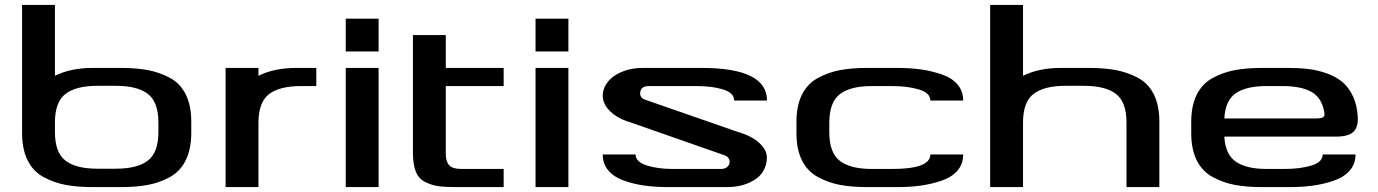

<svg xmlns="http://www.w3.org/2000/svg" viewBox="-20 -763 5618 783"><path d="M70 -743H204V-454Q269 -486 358 -486H473Q536 -486 583.5 -477Q631 -468 673 -445.5Q715 -423 737.5 -378Q760 -333 760 -267V-221Q760 -155 737.5 -109.5Q715 -64 673 -41Q631 -18 583.5 -9Q536 0 473 0H358Q295 0 247.5 -9Q200 -18 157.5 -41Q115 -64 92.5 -109.5Q70 -155 70 -221ZM204 -263V-225Q204 -141 247 -108Q290 -75 377 -75H453Q540 -75 583 -108Q626 -141 626 -225V-263Q626 -347 583 -380Q540 -413 453 -413H377Q290 -413 247 -380Q204 -347 204 -263Z M1270 -412H1207Q1120 -412 1077 -379Q1034 -346 1034 -262V0H900V-486H1034V-454Q1099 -486 1188 -486H1270Z M1524 -553H1390V-687H1524ZM1390 0V-486H1524V0Z M1664 -486V-620H1798V-486H2034V-412H1798V-134Q1798 -104 1812 -89Q1826 -74 1861 -74H2034V0H1842Q1796 0 1769.5 -3.5Q1743 -7 1715.5 -20Q1688 -33 1676 -62.5Q1664 -92 1664 -140Z M2298 -553H2164V-687H2298ZM2164 0V-486H2298V0Z M2931 -131 2557 -262Q2510 -275 2481 -298Q2452 -321 2443 -345.5Q2434 -370 2441 -395Q2448 -420 2468.5 -440Q2489 -460 2523.5 -473Q2558 -486 2600 -486H2841Q3108 -486 3108 -353H2974Q2974 -384 2929.5 -398Q2885 -412 2822 -412H2625Q2595 -412 2591 -387.5Q2587 -363 2615 -355L2989 -225Q3045 -209 3076 -180.5Q3107 -152 3107.5 -121.5Q3108 -91 3091.5 -63.5Q3075 -36 3035.5 -18Q2996 0 2946 0H2704Q2653 0 2609.5 -6Q2566 -12 2525.5 -26Q2485 -40 2461.5 -67Q2438 -94 2438 -133H2572Q2572 -103 2617 -88.5Q2662 -74 2724 -74H2921Q2940 -74 2949.5 -86Q2959 -98 2954 -112Q2949 -126 2931 -131Z M3362 -224Q3362 -140 3405 -107Q3448 -74 3535 -74H3619Q3774 -74 3774 -133H3908Q3908 -94 3884.5 -67Q3861 -40 3819.5 -26Q3778 -12 3734.5 -6Q3691 0 3639 0H3516Q3453 0 3405.5 -9Q3358 -18 3315.5 -41Q3273 -64 3250.5 -109Q3228 -154 3228 -220V-266Q3228 -332 3250.5 -377Q3273 -422 3315.5 -445Q3358 -468 3405.5 -477Q3453 -486 3516 -486H3639Q3691 -486 3734.5 -480Q3778 -474 3819.5 -460Q3861 -446 3884.5 -419Q3908 -392 3908 -353H3774Q3774 -384 3728 -398Q3682 -412 3619 -412H3535Q3448 -412 3405 -379Q3362 -346 3362 -262Z M4574 -263Q4574 -347 4531 -380Q4488 -413 4401 -413H4325Q4238 -413 4195 -380Q4152 -347 4152 -263V0H4018V-743H4152V-454Q4217 -486 4306 -486H4421Q4484 -486 4531.5 -477Q4579 -468 4621 -445.5Q4663 -423 4685.5 -378Q4708 -333 4708 -267V0H4574Z M5431 -206H4973Q4977 -133 5020 -103.5Q5063 -74 5145 -74H5219Q5283 -74 5328.5 -88Q5374 -102 5374 -133H5508Q5508 -94 5484 -67Q5460 -40 5419 -26Q5378 -12 5334 -6Q5290 0 5239 0H5126Q5063 0 5015.5 -9Q4968 -18 4925.5 -41Q4883 -64 4860.5 -109Q4838 -154 4838 -220V-266Q4838 -332 4860.5 -377Q4883 -422 4925.5 -445Q4968 -468 5015.5 -477Q5063 -486 5126 -486H5231Q5278 -486 5316 -481.5Q5354 -477 5391.5 -463.5Q5429 -450 5454.5 -428.5Q5480 -407 5497 -371.5Q5514 -336 5517 -289Q5520 -244 5499 -225Q5478 -206 5431 -206ZM5145 -412Q5063 -412 5020 -383Q4977 -354 4973 -280H5347Q5369 -280 5376.5 -285.5Q5384 -291 5380 -309Q5369 -366 5327 -389Q5285 -412 5211 -412Z"/></svg>

Font: Aneo
Style: Regular
Weight: 400
Designer: Anastasios Pappas
Foundry: Anastasios Pappas
Version: Version 1.000